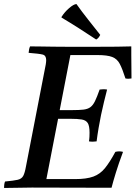

<svg xmlns="http://www.w3.org/2000/svg" viewBox="-32 -931 674 952"><path d="M-12 1Q-12 -6 -11 -15Q-10 -24 -7 -31Q36 -35 55.5 -39.5Q75 -44 83 -58.5Q91 -73 97 -107L189 -581Q193 -599 195 -612Q197 -625 197 -633Q197 -656 179.5 -660.5Q162 -665 110 -669Q111 -677 112 -684.5Q113 -692 117 -701Q136 -701 167.5 -700.5Q199 -700 236 -699.5Q273 -699 306 -699H443Q504 -699 547.5 -699.5Q591 -700 619 -701V-657Q619 -630 619.5 -602Q620 -574 620 -542Q604 -539 590 -542Q575 -589 562 -614Q549 -639 524.5 -648.5Q500 -658 451 -658H317L264 -385H325Q361 -385 382 -387.5Q403 -390 416 -399.5Q429 -409 439 -429.5Q449 -450 462 -487Q481 -490 499 -487Q492 -460 483.5 -425Q475 -390 469 -361Q463 -332 457 -297Q451 -262 447 -230Q427 -227 409 -230Q411 -241 411.5 -253Q412 -265 412 -273Q412 -307 403 -321Q394 -335 373.5 -338.5Q353 -342 316 -342H256L198 -43H340Q397 -43 431 -55.5Q465 -68 489 -98Q513 -128 540 -178Q559 -183 578 -178Q556 -119 542.5 -75Q529 -31 521 0Q423 0 323 -0.5Q223 -1 126 -1Q98 -1 57.5 0Q17 1 -12 1ZM273 -844V-847Q288 -871 310.5 -890.5Q333 -910 347 -911Q374 -873 404.5 -834.5Q435 -796 465 -758Q461 -750 456.5 -744.5Q452 -739 445 -735Q403 -763 359 -791Q315 -819 273 -844Z"/></svg>

Font: Tiro Devanagari Marathi
Style: Italic
Weight: 400
Italic angle: -11°
Designer: Devanagari: John Hudson & Fiona Ross, assisted by Paul Hanslow. Latin: John Hudson with Paul Hanslow, assisted by Kaja S
Foundry: Tiro Typeworks Ltd.
Version: Version 1.52